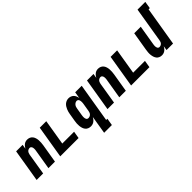

<svg xmlns="http://www.w3.org/2000/svg" viewBox="80 -1697 2874 2874"><g transform="rotate(-45 1517.5 -260.0)"><path d="M0 0 86 -520H224L212 -450Q221 -466 233 -481Q245 -496 259.5 -507Q274 -518 291.5 -523Q309 -528 326 -528Q352 -528 375 -518Q398 -508 412.5 -489Q427 -470 434 -446.5Q441 -423 443 -398Q445 -373 443 -347Q441 -321 437 -295L388 0H250L302 -314Q304 -325 305 -335Q306 -345 305.5 -355.5Q305 -366 303.5 -376Q302 -386 297 -394.5Q292 -403 284 -408.5Q276 -414 265 -414Q252 -414 238.5 -408.5Q225 -403 216 -392.5Q207 -382 202 -369Q197 -356 194 -342L138 0Z M500 0 586 -520H724L657 -114H907L888 0Z M1204 -106Q1217 -106 1231 -111Q1245 -116 1255 -126.5Q1265 -137 1271 -150.5Q1277 -164 1279 -178L1299 -298Q1301 -310 1302.5 -321.5Q1304 -333 1304 -345Q1304 -357 1302.5 -368.5Q1301 -380 1296.5 -390Q1292 -400 1282.5 -407Q1273 -414 1261 -414Q1246 -414 1231.5 -406Q1217 -398 1206.5 -385Q1196 -372 1191 -356.5Q1186 -341 1184 -326L1164 -206Q1162 -195 1161.5 -184.5Q1161 -174 1161 -163.5Q1161 -153 1163.5 -143Q1166 -133 1170.5 -124.5Q1175 -116 1184 -111Q1193 -106 1204 -106ZM1214 215 1261 -71Q1253 -55 1240.5 -40Q1228 -25 1212.5 -13.5Q1197 -2 1178.5 3Q1160 8 1143 8Q1117 8 1094 -1.5Q1071 -11 1056 -29.5Q1041 -48 1033.5 -72Q1026 -96 1023.5 -121Q1021 -146 1022.5 -172Q1024 -198 1029 -225L1049 -345Q1052 -365 1057.5 -385.5Q1063 -406 1071.5 -426Q1080 -446 1092 -465Q1104 -484 1121 -498.5Q1138 -513 1159 -520.5Q1180 -528 1201 -528Q1224 -528 1245.5 -520Q1267 -512 1282.5 -496.5Q1298 -481 1306.5 -460Q1315 -439 1319 -416L1336 -520H1474L1371 101H1397L1378 215Z M1500 0 1586 -520H1724L1712 -450Q1721 -466 1733 -481Q1745 -496 1759.5 -507Q1774 -518 1791.5 -523Q1809 -528 1826 -528Q1852 -528 1875 -518Q1898 -508 1912.5 -489Q1927 -470 1934 -446.5Q1941 -423 1943 -398Q1945 -373 1943 -347Q1941 -321 1937 -295L1888 0H1750L1802 -314Q1804 -325 1805 -335Q1806 -345 1805.5 -355.5Q1805 -366 1803.5 -376Q1802 -386 1797 -394.5Q1792 -403 1784 -408.5Q1776 -414 1765 -414Q1752 -414 1738.5 -408.5Q1725 -403 1716 -392.5Q1707 -382 1702 -369Q1697 -356 1694 -342L1638 0Z M2000 0 2086 -520H2224L2157 -114H2407L2388 0Z M2647 8Q2621 8 2598.5 -2Q2576 -12 2561.5 -31Q2547 -50 2540 -73.5Q2533 -97 2530.5 -122Q2528 -147 2530.5 -173Q2533 -199 2537 -225L2586 -520H2724L2672 -206Q2670 -195 2669 -185Q2668 -175 2668 -164.5Q2668 -154 2670 -144Q2672 -134 2676.5 -125.5Q2681 -117 2689 -111.5Q2697 -106 2708 -106Q2721 -106 2734.5 -111.5Q2748 -117 2757.5 -127.5Q2767 -138 2772 -151Q2777 -164 2779 -178L2871 -735H3035L3017 -621H2991L2888 0H2750L2761 -70Q2753 -54 2741 -39Q2729 -24 2714 -13Q2699 -2 2681.5 3Q2664 8 2647 8Z"/></g></svg>

Font: Iosevka Term Curly Hv Obl
Style: Regular
Weight: 900
Italic angle: -9°
Designer: Belleve Invis
Foundry: Belleve Invis
Version: Version 32.3.0